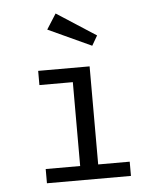

<svg xmlns="http://www.w3.org/2000/svg" viewBox="-45 -598 516 637"><g transform="rotate(-5 213.0 -279.5)"><path d="M260.7 -47.4H365.7V0H85.9V-47.4H200.7V-326.7H89.4V-374H260.7ZM131.3 -507.8 163.6 -558.6 294.4 -474.1 275.4 -441.4Z"/></g></svg>

Font: Amiri Typewriter
Style: Regular
Weight: 400
Monospace: yes
Designer: Khaled Hosny
Version: Version 1.1